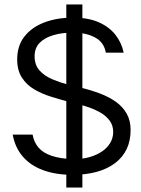

<svg xmlns="http://www.w3.org/2000/svg" viewBox="-20 -770 630 860"><path d="M304 13Q229 13 172.5 -8Q116 -29 81.5 -69.5Q47 -110 37 -167H126Q132 -133 152.5 -109Q173 -85 211.5 -72Q250 -59 310 -57Q348 -57 380 -66Q412 -75 436 -91Q460 -107 473.5 -129.5Q487 -152 487 -179Q487 -209 470.5 -230.5Q454 -252 429.5 -266Q405 -280 380 -288.5Q355 -297 339 -301L284 -315Q247 -325 207 -337.5Q167 -350 133 -370Q99 -390 78 -422.5Q57 -455 57 -504Q57 -565 89.5 -606.5Q122 -648 178.5 -669.5Q235 -691 307 -691Q376 -691 423 -670Q470 -649 497.5 -613.5Q525 -578 534 -534H454Q446 -581 405 -602.5Q364 -624 308 -624Q258 -624 219 -612.5Q180 -601 157.5 -578Q135 -555 135 -518Q135 -479 157 -454.5Q179 -430 213 -415.5Q247 -401 284 -391L339 -378Q386 -367 427 -351.5Q468 -336 499 -314Q530 -292 547.5 -261Q565 -230 565 -188Q565 -92 495.5 -39.5Q426 13 304 13ZM277 70V-750H349V70Z"/></svg>

Font: Teachers
Style: Regular
Weight: 400
Designer: Alfredo Marco Pradil, Chank Diesel
Version: Version 1.001